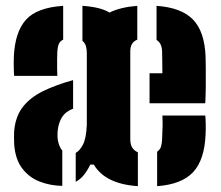

<svg xmlns="http://www.w3.org/2000/svg" viewBox="-20 -629 756 658"><path d="M28.5 -369Q28 -372 27.5 -384.8Q27 -397.5 27 -412.2Q27 -427 27.5 -436Q31.5 -519.5 68.8 -561.2Q106 -603 196.5 -609V-493Q186 -488.5 181.8 -478.8Q177.5 -469 176.5 -453Q176 -442.5 175.8 -426Q175.5 -409.5 175.8 -393.8Q176 -378 176.5 -369ZM452.5 9Q340.5 1.5 301.5 -65H289.5Q279 -43.5 267.2 -29Q255.5 -14.5 239.5 -6V-105Q253 -112 264.2 -133.2Q275.5 -154.5 277.5 -201V-448Q277.5 -460 274.5 -470.8Q271.5 -481.5 262.5 -489V-609Q292.5 -607 315.5 -601.5Q338.5 -596 355.5 -586Q392.5 -604.5 450.5 -609V-493Q426.5 -484 426.5 -453V-152Q426.5 -134 433.2 -123.2Q440 -112.5 452.5 -107ZM492.5 -275V-378H536.5Q536.5 -404.5 536 -426Q535.5 -447.5 535.5 -454Q534 -482 516.5 -492V-609Q601.5 -603 641.2 -562.2Q681 -521.5 684.5 -436Q685 -424 685.2 -396.5Q685.5 -369 685.2 -336Q685 -303 683.5 -275ZM193.5 8Q153 7.5 116.5 -6.5Q80 -20.5 56 -52Q32 -83.5 28.5 -136Q28 -147.5 28 -159.2Q28 -171 28.5 -180Q33 -230 58.2 -262.5Q83.5 -295 127.2 -316.5Q171 -338 230.5 -354.5V-256.5Q205 -247 192.8 -227.8Q180.5 -208.5 177.5 -180Q177 -171 177 -163.2Q177 -155.5 178.5 -147Q183.5 -124 193.5 -113ZM518.5 9V-109Q528.5 -116 531.8 -126.8Q535 -137.5 535.5 -151Q537 -181 537.2 -197Q537.5 -213 536.5 -233H683.5Q684.5 -228 685 -206.2Q685.5 -184.5 684.5 -168Q681 -81 641.8 -39Q602.5 3 518.5 9Z"/></svg>

Font: Big Shoulders Stencil Text Thin Black
Style: Regular
Weight: 900
Version: Version 2.001